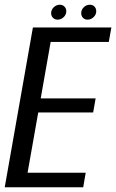

<svg xmlns="http://www.w3.org/2000/svg" viewBox="-41 -791 490 811"><path d="M-21 0 98 -675H429.5L418.5 -614H173L131 -375.5H363L352.5 -316H120.5L75.5 -61.5H321L310.5 0ZM202.5 -708Q190.5 -708 182.8 -715.8Q175 -723.5 175 -735.5Q175 -750 186.2 -760.5Q197.5 -771 211.5 -771Q223.5 -771 231.2 -763.2Q239 -755.5 239 -743.5Q239 -729 227.8 -718.5Q216.5 -708 202.5 -708ZM329 -708Q317 -708 309.5 -715.8Q302 -723.5 302 -735.5Q302 -750 313 -760.5Q324 -771 338.5 -771Q350.5 -771 358 -763.2Q365.5 -755.5 365.5 -743.5Q365.5 -729 354.2 -718.5Q343 -708 329 -708Z"/></svg>

Font: Anybody
Style: Italic
Weight: 400
Italic angle: -10°
Designer: Tyler Finck
Foundry: Etcetera Type Company
Version: Version 1.010; ttfautohint (v1.8.3) -l 8 -r 50 -G 200 -x 14 